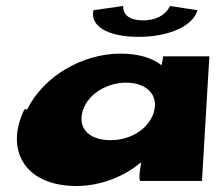

<svg xmlns="http://www.w3.org/2000/svg" viewBox="-20 -604 723 641"><path d="M547.4 -584C547.4 -584 530 -536 457 -536C384 -536 391.4 -584 391.4 -584L292.2 -570C279.4 -519 336.6 -481 442.6 -481C547.6 -481 625.4 -519 639.2 -570ZM61.6 -239C-3.5 -108 58.4 17 235.4 17C318.4 17 397.6 -17 449.3 -61C449.3 -61 451.3 -61 451.3 -61C451.3 -61 440 0 449.3 0H654.3L679 -416H525L519.4 -386C488.2 -411 441.4 -425 382.4 -425C253.4 -425 124.6 -348 70.9 -239ZM257.9 -239C277.2 -293 339.5 -328 401.5 -328C463.5 -328 506.2 -293 495.9 -239C485 -181 423.1 -136 349.1 -136C272.1 -136 237 -181 257.9 -239Z"/></svg>

Font: Hussar Milosc
Style: Obl
Weight: 700
Foundry: Cannot Into Space Fonts
Version: Version 1.02